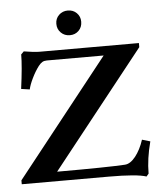

<svg xmlns="http://www.w3.org/2000/svg" viewBox="-58 -909 816 976"><g transform="rotate(-5 349.5 -421.5)"><path d="M324.7 -733.4Q297.4 -733.4 279.1 -751.5Q260.7 -769.5 260.7 -796.9Q260.7 -823.7 279.1 -841.6Q297.4 -859.4 324.7 -859.4Q351.6 -859.4 369.6 -841.6Q387.7 -823.7 387.7 -796.9Q387.7 -769 369.6 -751.2Q351.6 -733.4 324.7 -733.4ZM649.9 16.1Q601.6 0 459 0H14.6V-20L486.3 -615.7H196.3Q182.6 -615.7 173.1 -610.1Q163.6 -604.5 153.3 -591.3Q133.8 -565.4 117.7 -532Q101.6 -498.5 97.2 -476.6L53.7 -482.9Q69.3 -599.1 69.3 -657.7L83.5 -671.9Q135.3 -663.1 164.1 -663.1H670.4V-642.1L199.2 -47.9Q457.5 -47.9 545.4 -53.2Q573.2 -54.7 599.9 -88.1Q626.5 -121.6 643.1 -172.4L684.6 -160.2Q661.6 -73.2 661.6 2.4Z"/></g></svg>

Font: Elstob 6pt SemiBold
Style: Regular
Weight: 600
Designer: Peter S. Baker
Version: Version 1.015